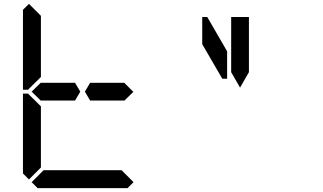

<svg xmlns="http://www.w3.org/2000/svg" viewBox="-20 -975 1672 995"><path d="M672 -31 641 0H175L144 -31L206 -93H226H362H454H590H610ZM130 -45 99 -76V-490H126L130 -485L192 -424V-218V-113V-107ZM130 -515 126 -510H99V-924L130 -955L192 -893V-887V-782V-576ZM144 -500 192 -547V-546H328H369L396 -500L369 -454H212H209H192V-453ZM624 -546 671 -499 624 -453V-454H606H604H475H454H447L420 -500L447 -546H454H475H488ZM1157 -567H1132L1028 -746V-887H1054L1157 -709ZM1178 -673V-887H1270V-876V-673V-601L1224 -521L1178 -601Z"/></svg>

Font: DSEG14 Classic
Style: Regular
Weight: 400
Designer: Keshikan(Twitter:@keshinomi_88pro)
Version: Version 0.46